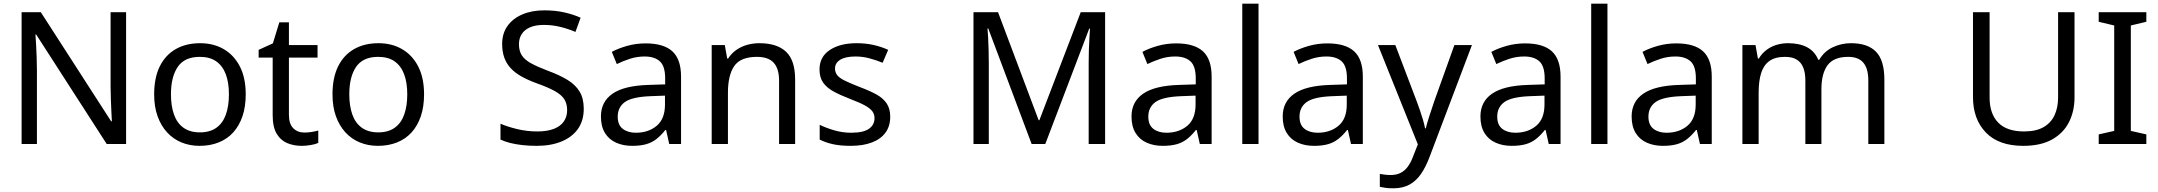

<svg xmlns="http://www.w3.org/2000/svg" viewBox="-20 -846 11687 1040"><path d="M663 -66H558L176 -659H172Q174 -636 175.5 -604.5Q177 -573 178.5 -537.5Q180 -502 180 -465V-66H97V-780H201L582 -189H586Q585 -205 583.5 -237Q582 -269 580.5 -307Q579 -345 579 -377V-780H663Z M1311 -335Q1311 -268 1293.5 -216.5Q1276 -165 1243.5 -129Q1211 -93 1164.5 -74.5Q1118 -56 1061 -56Q1008 -56 963 -74.5Q918 -93 885 -129Q852 -165 833.5 -216.5Q815 -268 815 -335Q815 -424 845 -485.5Q875 -547 931 -579.5Q987 -612 1064 -612Q1137 -612 1192.5 -579.5Q1248 -547 1279.5 -485.5Q1311 -424 1311 -335ZM906 -335Q906 -272 922.5 -225.5Q939 -179 974 -154Q1009 -129 1063 -129Q1117 -129 1152 -154Q1187 -179 1203.5 -225.5Q1220 -272 1220 -335Q1220 -399 1203 -444Q1186 -489 1151.5 -513.5Q1117 -538 1062 -538Q980 -538 943 -484Q906 -430 906 -335Z M1629 -128Q1649 -128 1670 -131.5Q1691 -135 1704 -139V-72Q1690 -65 1664 -60.5Q1638 -56 1614 -56Q1572 -56 1536.5 -70.5Q1501 -85 1479 -121Q1457 -157 1457 -222V-534H1381V-576L1458 -611L1493 -725H1545V-602H1700V-534H1545V-224Q1545 -175 1568.5 -151.5Q1592 -128 1629 -128Z M2277 -335Q2277 -268 2259.5 -216.5Q2242 -165 2209.5 -129Q2177 -93 2130.5 -74.5Q2084 -56 2027 -56Q1974 -56 1929 -74.5Q1884 -93 1851 -129Q1818 -165 1799.5 -216.5Q1781 -268 1781 -335Q1781 -424 1811 -485.5Q1841 -547 1897 -579.5Q1953 -612 2030 -612Q2103 -612 2158.5 -579.5Q2214 -547 2245.5 -485.5Q2277 -424 2277 -335ZM1872 -335Q1872 -272 1888.5 -225.5Q1905 -179 1940 -154Q1975 -129 2029 -129Q2083 -129 2118 -154Q2153 -179 2169.5 -225.5Q2186 -272 2186 -335Q2186 -399 2169 -444Q2152 -489 2117.5 -513.5Q2083 -538 2028 -538Q1946 -538 1909 -484Q1872 -430 1872 -335Z M3142 -257Q3142 -193 3111 -148.5Q3080 -104 3022.5 -80Q2965 -56 2887 -56Q2847 -56 2810.5 -60Q2774 -64 2744 -71.5Q2714 -79 2691 -90V-176Q2727 -160 2780.5 -147Q2834 -134 2891 -134Q2944 -134 2980 -148Q3016 -162 3034 -188Q3052 -214 3052 -249Q3052 -284 3037 -308Q3022 -332 2985.5 -352.5Q2949 -373 2884 -396Q2838 -413 2803.5 -432.5Q2769 -452 2746 -477Q2723 -502 2711.5 -534Q2700 -566 2700 -608Q2700 -665 2729 -705.5Q2758 -746 2809.5 -768Q2861 -790 2928 -790Q2987 -790 3036 -779Q3085 -768 3125 -750L3097 -673Q3060 -689 3016.5 -700Q2973 -711 2926 -711Q2881 -711 2851 -698Q2821 -685 2806 -661.5Q2791 -638 2791 -607Q2791 -571 2806 -547Q2821 -523 2855 -504Q2889 -485 2947 -463Q3010 -440 3053.5 -413.5Q3097 -387 3119.5 -350Q3142 -313 3142 -257Z M3477 -611Q3575 -611 3622 -568Q3669 -525 3669 -431V-66H3605L3588 -142H3584Q3561 -113 3536.5 -93.5Q3512 -74 3480.5 -65Q3449 -56 3404 -56Q3356 -56 3317.5 -73Q3279 -90 3257 -125.5Q3235 -161 3235 -215Q3235 -295 3298 -338.5Q3361 -382 3492 -386L3583 -389V-421Q3583 -488 3554 -514Q3525 -540 3472 -540Q3430 -540 3392 -527.5Q3354 -515 3321 -499L3294 -565Q3329 -584 3377 -597.5Q3425 -611 3477 -611ZM3503 -325Q3403 -321 3364.5 -293Q3326 -265 3326 -214Q3326 -169 3353.5 -148Q3381 -127 3424 -127Q3492 -127 3537 -164.5Q3582 -202 3582 -280V-328Z M4093 -612Q4189 -612 4238 -565.5Q4287 -519 4287 -415V-66H4200V-409Q4200 -474 4171 -506Q4142 -538 4080 -538Q3991 -538 3957 -488Q3923 -438 3923 -344V-66H3835V-602H3906L3919 -529H3924Q3942 -557 3968.5 -575.5Q3995 -594 4027 -603Q4059 -612 4093 -612Z M4802 -214Q4802 -162 4776 -127Q4750 -92 4702 -74Q4654 -56 4588 -56Q4532 -56 4491.5 -65Q4451 -74 4420 -90V-170Q4452 -154 4497.5 -140.5Q4543 -127 4590 -127Q4657 -127 4687 -148.5Q4717 -170 4717 -206Q4717 -226 4706 -242Q4695 -258 4666.5 -274Q4638 -290 4585 -310Q4533 -330 4496 -350Q4459 -370 4439 -398Q4419 -426 4419 -470Q4419 -538 4474.5 -575Q4530 -612 4620 -612Q4669 -612 4711.5 -602.5Q4754 -593 4791 -576L4761 -506Q4727 -520 4690 -530Q4653 -540 4614 -540Q4560 -540 4531.5 -522.5Q4503 -505 4503 -475Q4503 -453 4516 -437.5Q4529 -422 4559.5 -407.5Q4590 -393 4641 -373Q4692 -354 4728 -334Q4764 -314 4783 -285.5Q4802 -257 4802 -214Z M5568 -66 5333 -692H5329Q5331 -672 5332.5 -641Q5334 -610 5335 -573.5Q5336 -537 5336 -499V-66H5253V-780H5386L5606 -195H5610L5834 -780H5966V-66H5877V-505Q5877 -540 5878 -574.5Q5879 -609 5881 -639.5Q5883 -670 5884 -691H5880L5642 -66Z M6351 -611Q6449 -611 6496 -568Q6543 -525 6543 -431V-66H6479L6462 -142H6458Q6435 -113 6410.5 -93.5Q6386 -74 6354.5 -65Q6323 -56 6278 -56Q6230 -56 6191.5 -73Q6153 -90 6131 -125.5Q6109 -161 6109 -215Q6109 -295 6172 -338.5Q6235 -382 6366 -386L6457 -389V-421Q6457 -488 6428 -514Q6399 -540 6346 -540Q6304 -540 6266 -527.5Q6228 -515 6195 -499L6168 -565Q6203 -584 6251 -597.5Q6299 -611 6351 -611ZM6377 -325Q6277 -321 6238.5 -293Q6200 -265 6200 -214Q6200 -169 6227.5 -148Q6255 -127 6298 -127Q6366 -127 6411 -164.5Q6456 -202 6456 -280V-328Z M6797 -66H6709V-826H6797Z M7170 -611Q7268 -611 7315 -568Q7362 -525 7362 -431V-66H7298L7281 -142H7277Q7254 -113 7229.5 -93.5Q7205 -74 7173.5 -65Q7142 -56 7097 -56Q7049 -56 7010.5 -73Q6972 -90 6950 -125.5Q6928 -161 6928 -215Q6928 -295 6991 -338.5Q7054 -382 7185 -386L7276 -389V-421Q7276 -488 7247 -514Q7218 -540 7165 -540Q7123 -540 7085 -527.5Q7047 -515 7014 -499L6987 -565Q7022 -584 7070 -597.5Q7118 -611 7170 -611ZM7196 -325Q7096 -321 7057.5 -293Q7019 -265 7019 -214Q7019 -169 7046.5 -148Q7074 -127 7117 -127Q7185 -127 7230 -164.5Q7275 -202 7275 -280V-328Z M7444 -602H7538L7654 -297Q7664 -270 7672.5 -245Q7681 -220 7688 -196.5Q7695 -173 7699 -151H7703Q7709 -176 7722 -216.5Q7735 -257 7749 -298L7858 -602H7953L7722 8Q7703 58 7677.5 95.5Q7652 133 7615.5 153.5Q7579 174 7527 174Q7503 174 7485 171.5Q7467 169 7454 166V96Q7465 98 7480.5 100Q7496 102 7513 102Q7544 102 7566.5 90.5Q7589 79 7605 57.5Q7621 36 7632 7L7660 -64Z M8241 -611Q8339 -611 8386 -568Q8433 -525 8433 -431V-66H8369L8352 -142H8348Q8325 -113 8300.5 -93.5Q8276 -74 8244.5 -65Q8213 -56 8168 -56Q8120 -56 8081.5 -73Q8043 -90 8021 -125.5Q7999 -161 7999 -215Q7999 -295 8062 -338.5Q8125 -382 8256 -386L8347 -389V-421Q8347 -488 8318 -514Q8289 -540 8236 -540Q8194 -540 8156 -527.5Q8118 -515 8085 -499L8058 -565Q8093 -584 8141 -597.5Q8189 -611 8241 -611ZM8267 -325Q8167 -321 8128.5 -293Q8090 -265 8090 -214Q8090 -169 8117.5 -148Q8145 -127 8188 -127Q8256 -127 8301 -164.5Q8346 -202 8346 -280V-328Z M8687 -66H8599V-826H8687Z M9060 -611Q9158 -611 9205 -568Q9252 -525 9252 -431V-66H9188L9171 -142H9167Q9144 -113 9119.5 -93.5Q9095 -74 9063.5 -65Q9032 -56 8987 -56Q8939 -56 8900.5 -73Q8862 -90 8840 -125.5Q8818 -161 8818 -215Q8818 -295 8881 -338.5Q8944 -382 9075 -386L9166 -389V-421Q9166 -488 9137 -514Q9108 -540 9055 -540Q9013 -540 8975 -527.5Q8937 -515 8904 -499L8877 -565Q8912 -584 8960 -597.5Q9008 -611 9060 -611ZM9086 -325Q8986 -321 8947.5 -293Q8909 -265 8909 -214Q8909 -169 8936.5 -148Q8964 -127 9007 -127Q9075 -127 9120 -164.5Q9165 -202 9165 -280V-328Z M10006 -612Q10097 -612 10142 -565.5Q10187 -519 10187 -415V-66H10100V-411Q10100 -474 10073.5 -506Q10047 -538 9991 -538Q9913 -538 9879.5 -493Q9846 -448 9846 -362V-66H9759V-411Q9759 -453 9747 -481.5Q9735 -510 9711 -524Q9687 -538 9649 -538Q9595 -538 9564 -515.5Q9533 -493 9519.5 -450Q9506 -407 9506 -344V-66H9418V-602H9489L9502 -529H9507Q9524 -557 9548.5 -575.5Q9573 -594 9603 -603Q9633 -612 9665 -612Q9727 -612 9768.5 -590Q9810 -568 9829 -522H9834Q9861 -568 9907.5 -590Q9954 -612 10006 -612Z M11217 -318Q11217 -244 11187 -184.5Q11157 -125 11095.5 -90.5Q11034 -56 10939 -56Q10806 -56 10736.5 -128.5Q10667 -201 10667 -320V-780H10757V-317Q10757 -230 10803.5 -182Q10850 -134 10944 -134Q11009 -134 11049.5 -157.5Q11090 -181 11109 -222.5Q11128 -264 11128 -318V-780H11217Z M11606 -66H11348V-118L11432 -137V-708L11348 -728V-780H11606V-728L11522 -708V-137L11606 -118Z"/></svg>

Font: Noto Sans Malayalam UI
Style: Regular
Weight: 400
Designer: Jelle Bosma - Monotype Design Team
Foundry: Monotype Imaging Inc.
Version: Version 2.104